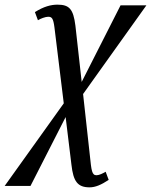

<svg xmlns="http://www.w3.org/2000/svg" viewBox="-81 -559 649 825"><path d="M-61 240H50L201 -56L226 149C234 220 252 246 304 246C329 246 354 235 386 214L373 179C361 186 345 194 334 194C314 194 312 176 305 108L276 -155L548 -536H437L270 -207L243 -449C234 -520 217 -539 166 -539C138 -539 107 -531 69 -507L82 -472C93 -479 114 -487 126 -487C142 -487 148 -480 153 -441L193 -115Z"/></svg>

Font: Noto Serif ExtraCondensed
Style: Italic
Weight: 400
Width: 2
Italic angle: -12°
Designer: Monotype Design Team
Foundry: Monotype Imaging Inc.
Version: Version 2.014